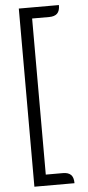

<svg xmlns="http://www.w3.org/2000/svg" viewBox="-62 -832 463 1006"><g transform="rotate(-5 169.5 -328.5)"><path d="M77 -797H288Q288 -766 274 -752.5Q260 -739 232 -739H142V82H232Q260 82 274 95.5Q288 109 288 140H77Z"/></g></svg>

Font: K2D ExtraLight
Style: Regular
Weight: 275
Designer: Katatrad Aksorn Co.,Ltd.
Foundry: Cadson Demak Co.,Ltd.
Version: Version 1.000; ttfautohint (v1.6)